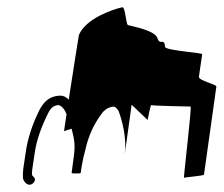

<svg xmlns="http://www.w3.org/2000/svg" viewBox="-20 -509 615 528"><path d="M44 -45C43 -38 43 -28 43 -21C43 -14 51 -1 61 -1C68 -1 75 -7 76 -14C77 -18 74 -21 72 -23C67 -28 67 -28 69 -45L76 -92C81 -125 94 -161 113 -199C120 -213 129 -220 142 -220C152 -216 159 -206 163 -195C159 -168 156 -149 156 -148C156 -149 166 -151 177 -155C183 -130 188 -114 183 -79L177 -34C177 -32 181 -32 189 -32C197 -32 202 -32 202 -34L204 -48C206 -60 209 -76 214 -94C223 -137 240 -172 264 -202C268 -206 273 -210 278 -212C294 -219 298 -216 306 -204C317 -175 329 -126 323 -84L342 -221L386 -179C386 -179 394 -222 396 -220C398 -218 500 -216 504 -216C508 -216 484 -18 486 -20C488 -22 540 -25 541 -29L575 -271C576 -277 526 -287 527 -298C528 -302 535 -356 536 -360C537 -364 435 -370 434 -380C432 -407 420 -382 413 -404C407 -425 346 -436 332 -440C326 -442 325 -491 316 -489C290 -483 217 -459 197 -413C196 -410 181 -311 169 -235C162 -242 156 -245 148 -246C113 -246 96 -225 83 -195C70 -168 56 -128 51 -92Z"/></svg>

Font: FailCity
Style: OBL
Weight: 400
Version: Version 1